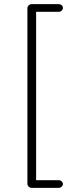

<svg xmlns="http://www.w3.org/2000/svg" viewBox="-20 -725 323 925"><path d="M132 180Q124 180 118 174Q112 168 112 160V-685Q112 -693 118 -699Q124 -705 132 -705H263Q271 -705 277 -700Q283 -695 283 -687Q283 -679 277 -673.5Q271 -668 263 -668H154V143H263Q271 143 277 148.5Q283 154 283 162Q283 169 277 174.5Q271 180 263 180Z"/></svg>

Font: Nunito ExtraLight
Style: Regular
Weight: 200
Designer: Vernon Adams
Foundry: Vernon Adams
Version: Version 3.602